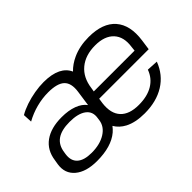

<svg xmlns="http://www.w3.org/2000/svg" viewBox="-82 -837 1135 1135"><g transform="rotate(-45 485.5 -270.0)"><path d="M218 7Q127 7 78.5 -34Q30 -75 40 -143L45 -173Q55 -247 109 -286Q163 -325 253 -325Q310 -325 351.5 -309.5Q393 -294 414 -265L428 -363Q437 -427 406.5 -456Q376 -485 300 -485Q251 -485 201.5 -472Q152 -459 107 -434L104 -491Q133 -508 170 -520.5Q207 -533 247.5 -540Q288 -547 324 -547Q391 -547 434 -526Q474 -506 491 -468Q522 -500 566 -520Q625 -547 701 -547Q818 -547 872 -485Q926 -423 910 -309L901 -245H487L482 -211Q473 -134 510.5 -93.5Q548 -53 627 -53Q699 -53 746 -81.5Q793 -110 812 -163L883 -159Q853 -79 784 -36Q715 7 616 7Q540 7 490 -19Q450 -40 429 -76Q417 -60 402 -47Q338 7 218 7ZM495 -298H836L839 -326Q850 -401 811 -443Q772 -485 693 -485Q611 -485 560 -442.5Q509 -400 499 -322ZM230 -50Q300 -50 346 -79Q392 -108 398 -156L400 -171Q408 -219 372.5 -245.5Q337 -272 266 -272Q198 -272 161 -246Q124 -220 117 -166L115 -153Q108 -103 137.5 -76.5Q167 -50 230 -50Z"/></g></svg>

Font: Pathway Extreme 8pt Thin 12pt Light
Style: Italic
Weight: 300
Italic angle: -8°
Version: Version 1.001;gftools[0.9.26]